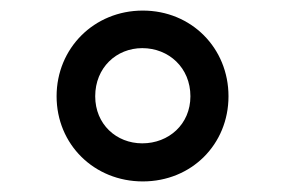

<svg xmlns="http://www.w3.org/2000/svg" viewBox="-20 -777 540 363"><path d="M250 -434C342 -434 412 -504 412 -595C412 -686 342 -757 250 -757C158 -757 87 -686 87 -595C87 -504 158 -434 250 -434ZM160 -595C160 -649 200 -686 249 -686C299 -686 340 -649 340 -595C340 -542 299 -506 249 -506C200 -506 160 -542 160 -595Z"/></svg>

Font: Mluvka Medium
Style: Regular
Weight: 500
Designer: Modified by Jiří Krblich, Original typeface by Gumpita Rahayu
Foundry: Gumpita Rahayu & Jiří Krblich
Version: Version 2.000;Glyphs 3.1.1 (3134)